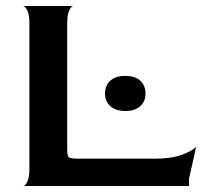

<svg xmlns="http://www.w3.org/2000/svg" viewBox="-20 -620 674 640"><path d="M57 0Q64 0 71 -14Q78 -28 78 -60V-540Q78 -572 71 -585.5Q64 -599 57 -600H225Q218 -600 211 -586Q204 -572 204 -539V-122Q204 -100 209.5 -95.5Q215 -91 245 -91H494Q552 -91 587.5 -104.5Q623 -118 634 -131L610 -24V0ZM398 -250Q366 -250 348 -266Q330 -282 330 -308Q330 -335 347.5 -351Q365 -367 398 -367Q430 -367 447.5 -351Q465 -335 465 -308Q465 -282 447.5 -266Q430 -250 398 -250Z"/></svg>

Font: Red Rose Medium
Style: Regular
Weight: 500
Designer: Jaikishan Patel
Version: Version 2.000